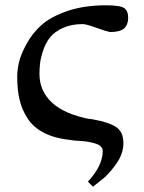

<svg xmlns="http://www.w3.org/2000/svg" viewBox="-20 -522 545 725"><path d="M129 -243Q129 -178 177 -134Q225 -90 321 -72L322 -73L332 -71Q389 -61 417.5 -43Q446 -25 446 19Q446 33 442 49Q435 77 411.5 107Q388 137 372.5 150Q357 163 331 183L312 164Q368 103 368 48Q368 38 360 30.5Q352 23 337 19Q322 15 310 13Q298 11 279 10Q260 9 255 8L249 7Q189 1 148 -19.5Q107 -40 85 -73.5Q63 -107 54 -145Q45 -183 45 -232Q45 -257 51.5 -286Q58 -315 79.5 -355Q101 -395 135.5 -426.5Q170 -458 233.5 -480Q297 -502 380 -502Q434 -502 449 -491.5Q464 -481 464 -455Q464 -429 449 -415Q434 -401 395 -401Q377 -405 341 -418Q305 -431 292 -431Q249 -431 217.5 -416.5Q186 -402 169.5 -381.5Q153 -361 143.5 -333Q134 -305 131.5 -284.5Q129 -264 129 -243Z"/></svg>

Font: Linguistics Pro
Style: Regular
Weight: 400
Designer: Stefan Peev, Context Ltd
Foundry: Stefan Peev, Context Ltd
Version: Version 001.000